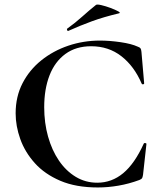

<svg xmlns="http://www.w3.org/2000/svg" viewBox="-20 -815 709 847"><path d="M421 -636Q463 -636 511.5 -629Q560 -622 588 -609Q597 -606 600 -601.5Q603 -597 604 -586L616 -447Q616 -444 611.5 -443Q607 -442 605 -446Q572 -523 515.5 -567Q459 -611 382 -611Q315 -611 268.5 -577Q222 -543 198.5 -482.5Q175 -422 175 -342Q175 -273 192 -212.5Q209 -152 240 -106.5Q271 -61 314 -35Q357 -9 409 -9Q473 -9 523.5 -51Q574 -93 614 -181Q616 -185 621 -184Q626 -183 626 -180L611 -44Q609 -32 606.5 -28.5Q604 -25 595 -21Q549 -4 502.5 4Q456 12 412 12Q315 12 246 -17.5Q177 -47 133.5 -95.5Q90 -144 69.5 -201.5Q49 -259 49 -315Q49 -389 79.5 -448Q110 -507 162.5 -549Q215 -591 281.5 -613.5Q348 -636 421 -636ZM282 -679Q278 -677 276 -682.5Q274 -688 277 -689Q313 -715 343 -742Q373 -769 403 -793Q407 -797 426.5 -792.5Q446 -788 467.5 -780Q489 -772 501.5 -765Q514 -758 504 -756Q437 -740 385 -721Q333 -702 282 -679Z"/></svg>

Font: Cormorant Light
Style: Regular
Weight: 300
Designer: Christian Thalmann (Catharsis Fonts)
Foundry: Catharsis Fonts
Version: Version 4.000